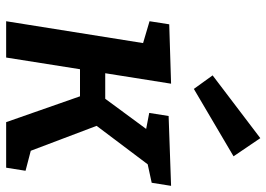

<svg xmlns="http://www.w3.org/2000/svg" viewBox="-141 -725 866 624"><g transform="rotate(90 292.0 -413.0)"><path d="M49 0 120 -445 49 -466 59 -530 252 -536 218 -322H301L399 -455L347 -465L357 -528L584 -536L574 -473L514 -460L389 -294L470 -80L535 -63L525 0H377L293 -240H205L167 0ZM269 -610 225 -671 429 -826 488 -739Z"/></g></svg>

Font: Bitter SemiBold
Style: Italic
Weight: 600
Italic angle: -9°
Designer: Sol Matas, and Bitter project Authors
Foundry: Sol Matas
Version: Version 2.001